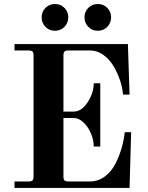

<svg xmlns="http://www.w3.org/2000/svg" viewBox="-20 -930 734 950"><path d="M51.8 0V-32.2H122.1Q135.7 -32.2 140.9 -37.4Q146 -42.5 146 -56.2V-655.8Q146 -669.4 140.9 -674.8Q135.7 -680.2 122.1 -680.2H51.8V-711.9H612.8L621.1 -461.9H588.9Q585.9 -496.6 573.5 -533.7Q561 -570.8 541 -604Q521 -637.2 491 -658.7Q460.9 -680.2 426.8 -680.2H317.9Q304.2 -680.2 299.1 -674.8Q293.9 -669.4 293.9 -655.8V-377.9H344.2Q383.8 -377.9 413.8 -424.3Q443.8 -470.7 443.8 -518.1H476.1V-205.1H443.8Q443.8 -235.4 430.9 -267.6Q418 -299.8 394.5 -323Q371.1 -346.2 344.2 -346.2H293.9V-56.2Q293.9 -42.5 299.1 -37.4Q304.2 -32.2 317.9 -32.2H425.8Q466.3 -32.2 499.3 -57.1Q532.2 -82 551.8 -121.1Q571.3 -160.2 582.3 -199.2Q593.3 -238.3 597.2 -275.9H628.9L621.1 0ZM204.8 -890.9Q223.6 -910.2 252 -910.2Q280.3 -910.2 299.1 -890.9Q317.9 -871.6 317.9 -844.2Q317.9 -816.9 299.1 -797.4Q280.3 -777.8 252 -777.8Q223.6 -777.8 204.8 -797.4Q186 -816.9 186 -844.2Q186 -871.6 204.8 -890.9ZM416.7 -890.9Q435.5 -910.2 463.9 -910.2Q492.2 -910.2 511 -890.9Q529.8 -871.6 529.8 -844.2Q529.8 -816.9 511 -797.4Q492.2 -777.8 463.9 -777.8Q435.5 -777.8 416.7 -797.4Q397.9 -816.9 397.9 -844.2Q397.9 -871.6 416.7 -890.9Z"/></svg>

Font: Flanker Steampunk
Style: Bold
Weight: 700
Designer: Alexey Kryukov, Leonardo Di Lena
Foundry: Alexey Kryukov, Leonardo Di Lena
Version: 1.210